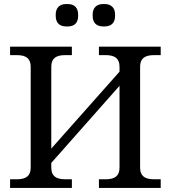

<svg xmlns="http://www.w3.org/2000/svg" viewBox="-20 -931 846 951"><path d="M234 -101V-124L572 -506V-101C572 -61 551 -43 503 -43H470V0H776V-43H743C695 -43 674 -61 674 -101V-600C674 -640 695 -658 743 -658H776V-700H470V-658H503C551 -658 572 -640 572 -600V-576L234 -195V-600C234 -640 255 -658 303 -658H336V-700H30V-658H63C111 -658 132 -640 132 -600V-101C132 -61 111 -43 63 -43H30V0H336V-43H303C255 -43 234 -61 234 -101ZM256 -852C256 -818 275 -800 308 -800H315C349 -800 367 -818 367 -852V-859C367 -892 349 -911 315 -911H308C275 -911 256 -892 256 -859ZM439 -852C439 -818 458 -800 491 -800H498C531 -800 550 -818 550 -852V-859C550 -892 531 -911 498 -911H491C458 -911 439 -892 439 -859Z"/></svg>

Font: LT Superior Serif Medium
Style: Regular
Weight: 500
Designer: Daniel Lyons
Foundry: LyonsType
Version: Version 2.120;FEAKit 1.0